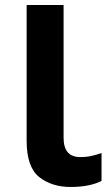

<svg xmlns="http://www.w3.org/2000/svg" viewBox="-20 -734 434 764"><path d="M261 10Q336 10 384 -14V-125Q364 -118 344 -113.5Q324 -109 299 -109Q233 -109 233 -186V-714H86V-174Q86 -69 136 -29.5Q186 10 261 10Z"/></svg>

Font: Noto Sans UI
Style: Bold
Weight: 700
Designer: Monotype Design Team
Foundry: Monotype Imaging Inc.
Version: Version 1.901